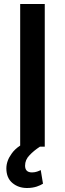

<svg xmlns="http://www.w3.org/2000/svg" viewBox="-20 -731 323 957"><path d="M80.6 -710.9V-5.4C62 6.8 47.9 20.5 38.1 34.7C20.5 58.6 11.7 83.5 11.7 108.4C11.7 140.1 22 164.6 42 181.2C62 197.8 85.9 206.1 114.7 206.1C153.8 206.1 178.2 194.3 194.3 184.6L183.1 116.7C173.8 121.1 159.2 128.4 139.6 128.4C113.8 128.4 105 114.3 105 94.7C105 75.2 112.3 57.6 127.4 42.5C141.1 27.8 158.2 13.7 179.2 0H203.1V-710.9Z"/></svg>

Font: Vazirmatn Medium
Style: Regular
Weight: 500
Designer: Saber Rastikerdar
Foundry: Saber Rastikerdar
Version: Version 33.003